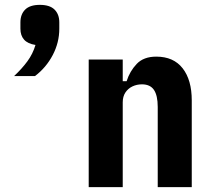

<svg xmlns="http://www.w3.org/2000/svg" viewBox="-20 -770 864 790"><path d="M144 -750Q185 -750 204.5 -730.5Q224 -711 224 -678V-652Q224 -595 197 -543.5Q170 -492 124 -457H38Q70 -487 92.5 -517.5Q115 -548 126 -585Q94 -590 79 -607Q64 -624 64 -652V-678Q64 -711 83.5 -730.5Q103 -750 144 -750ZM485 0H345V-525H485V-436H501Q514 -477 542.5 -507Q571 -537 623 -537Q694 -537 731.5 -489Q769 -441 769 -357V0H629V-330Q629 -377 613.5 -400Q598 -423 564 -423Q543 -423 525 -414.5Q507 -406 496 -389.5Q485 -373 485 -349Z"/></svg>

Font: IBM Plex Sans Condensed
Style: Bold
Weight: 700
Width: 3
Designer: Mike Abbink, Paul van der Laan, Pieter van Rosmalen
Foundry: Bold Monday
Version: Version 3.201